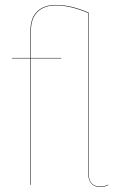

<svg xmlns="http://www.w3.org/2000/svg" viewBox="-20 -753 506 782"><path d="M388.2 6.8Q405.3 6.8 420.9 -1V1Q405.3 8.8 388.2 8.8Q363.8 8.8 351.3 -6.6Q338.9 -22 338.9 -49.8V-700.2Q266.1 -731 208 -731Q159.7 -731 132.8 -704.6Q106 -678.2 106 -627.9V-517.1H230V-515.1H106V0H104V-515.1H28.8V-517.1H104V-627.9Q104 -679.2 131.3 -706.1Q158.7 -732.9 208 -732.9Q268.6 -732.9 339.8 -702.1H340.8V-49.8Q340.8 6.8 388.2 6.8Z"/></svg>

Font: Fira Sans Compressed Two
Style: Regular
Weight: 100
Width: 1
Designer: Carrois Corporate & Edenspiekermann AG
Foundry: Carrois Corporate GbR & Edenspiekermann AG
Version: Version 4.203;PS 004.203;hotconv 1.0.88;makeotf.lib2.5.64775